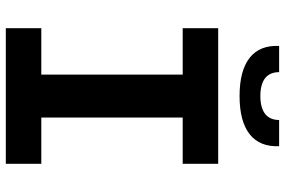

<svg xmlns="http://www.w3.org/2000/svg" viewBox="-180 -800 980 660"><g transform="rotate(90 310.0 -470.0)"><path d="M77 0H543V-122H384V-608H543V-730H77V-608H236.5V-122H77ZM228 -939.5H138C133.5 -852 192 -803.5 310 -803.5C428 -803.5 486.5 -852 482.5 -939.5H392.5C392.5 -900.5 368 -875 310 -875C252 -875 228 -900.5 228 -939.5Z"/></g></svg>

Font: Monaspace Neon
Style: Bold
Weight: 700
Designer: Riley Cran & the Lettermatic Team
Foundry: Lettermatic
Version: Version 1.200 (Monaspace Neon)